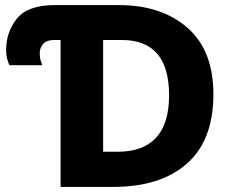

<svg xmlns="http://www.w3.org/2000/svg" viewBox="-20 -734 913 754"><path d="M218 0H425Q610 0 714 -91.5Q818 -183 818 -364Q818 -536 716 -625Q614 -714 447 -714H196Q89 -714 46.5 -661Q4 -608 4 -537Q4 -517 8.5 -501.5Q13 -486 17 -478H146Q143 -486 139.5 -497Q136 -508 136 -525Q136 -547 150 -562Q164 -577 192 -577H218ZM385 -138V-577H458Q644 -577 644 -360Q644 -138 441 -138Z"/></svg>

Font: Noto Sans UI Extra
Style: Regular
Weight: 800
Designer: Monotype Design Team
Foundry: Monotype Imaging Inc.
Version: Version 1.901